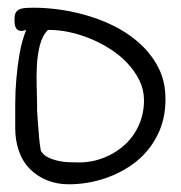

<svg xmlns="http://www.w3.org/2000/svg" viewBox="-20 -477 469 498"><path d="M19.5 -144.5Q19.5 -174.8 19.5 -207.5Q19.5 -240.2 22.5 -273.4Q25.4 -306.6 30.8 -337.9Q36.1 -369.1 47.9 -399.4Q36.1 -395.5 30.3 -397.5Q24.4 -399.4 21.5 -404.3Q18.6 -409.2 18.1 -415.5Q17.6 -421.9 17.6 -426.8Q17.6 -439.5 21.5 -445.3Q25.4 -451.2 32.2 -453.6Q39.1 -456.1 48.3 -456.5Q57.6 -457 67.4 -457Q102.5 -457 141.1 -451.2Q179.7 -445.3 217.8 -433.1Q255.9 -420.9 290 -401.9Q324.2 -382.8 351.1 -356Q377.9 -329.1 393.6 -295.9Q409.2 -262.7 409.2 -219.7Q409.2 -168 388.7 -127Q368.2 -85.9 333.5 -58.1Q298.8 -30.3 252.9 -14.6Q207 1 158.2 1Q127 1 101.1 -9.8Q75.2 -20.5 56.6 -39.6Q38.1 -58.6 28.8 -85.9Q19.5 -113.3 19.5 -144.5ZM85.9 -85.9Q92.8 -74.2 105.5 -68.4Q118.2 -62.5 131.8 -59.6Q145.5 -56.6 159.7 -56.2Q173.8 -55.7 185.5 -55.7Q218.8 -55.7 249.5 -67.9Q280.3 -80.1 303.7 -101.6Q327.1 -123 340.3 -152.8Q353.5 -182.6 353.5 -216.8Q353.5 -244.1 341.8 -268.1Q330.1 -292 311 -312.5Q292 -333 267.1 -349.1Q242.2 -365.2 214.8 -376.5Q187.5 -387.7 160.2 -393.6Q132.8 -399.4 107.4 -399.4H104.5Q89.8 -384.8 83.5 -359.9Q77.1 -335 75.7 -307.1Q74.2 -279.3 75.2 -252.4Q76.2 -225.6 76.2 -209V-190.4Q76.2 -184.6 77.6 -169.4Q79.1 -154.3 80.1 -137.2Q81.1 -120.1 83 -105.5Q85 -90.8 85.9 -85.9Z"/></svg>

Font: Swanky and Moo Moo Cyrillic
Style: Regular
Weight: 400
Designer: Kimberly Geswein; Denis Ignatov
Foundry: Kimberly Geswein; Denis Ignatov
Version: Version 1.003 June 27, 2018